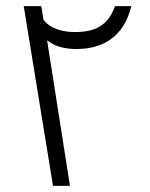

<svg xmlns="http://www.w3.org/2000/svg" viewBox="-20 -603 487 623"><path d="M57 -583 152 0H207L133 -471H135C162 -449 198 -444 228 -444C310 -444 381 -480 406 -583H353C330 -518 287 -499 222 -499C186 -499 143 -509 121 -539L114 -583Z"/></svg>

Font: Noto Sans Syriac Light
Style: Regular
Weight: 300
Designer: Patrick Giasson and the Monotype Design Team
Foundry: Monotype Imaging Inc.
Version: Version 3.000